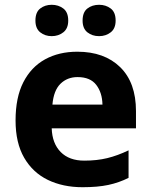

<svg xmlns="http://www.w3.org/2000/svg" viewBox="-20 -772 631 802"><path d="M303 -556Q416 -556 482 -491.5Q548 -427 548 -308V-236H196Q198 -173 233.5 -137Q269 -101 332 -101Q385 -101 428 -111.5Q471 -122 517 -144V-29Q477 -9 432.5 0.5Q388 10 325 10Q243 10 180 -20.5Q117 -51 81 -113Q45 -175 45 -269Q45 -365 77.5 -428.5Q110 -492 168 -524Q226 -556 303 -556ZM304 -450Q261 -450 232.5 -422Q204 -394 199 -335H408Q407 -385 382 -417.5Q357 -450 304 -450ZM128 -686Q128 -721 148 -736.5Q168 -752 196 -752Q224 -752 244.5 -736.5Q265 -721 265 -686Q265 -653 244.5 -637Q224 -621 196 -621Q168 -621 148 -637Q128 -653 128 -686ZM325 -686Q325 -721 345 -736.5Q365 -752 394 -752Q422 -752 442.5 -736.5Q463 -721 463 -686Q463 -653 442.5 -637Q422 -621 394 -621Q365 -621 345 -637Q325 -653 325 -686Z"/></svg>

Font: Noto Sans Myanmar
Style: Bold
Weight: 700
Designer: Monotype Design Team
Foundry: Monotype Imaging Inc.
Version: Version 2.107; ttfautohint (v1.8.4.7-5d5b)